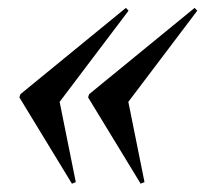

<svg xmlns="http://www.w3.org/2000/svg" viewBox="-20 -498 508 475"><path d="M167.5 -47.5 158 -43.5 28 -257 30.5 -265 291.5 -478.5 298 -471.5 127.5 -246ZM337.5 -47.5 328 -43.5 198 -257 200.5 -265 461.5 -478.5 468 -471.5 297.5 -246Z"/></svg>

Font: Newsreader 72pt Medium
Style: Italic
Weight: 500
Italic angle: -17°
Designer: Hugues Gentile
Foundry: Production Type
Version: Version 1.003; ttfautohint (v1.8.3)